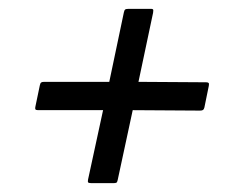

<svg xmlns="http://www.w3.org/2000/svg" viewBox="-20 -523 523 434"><path d="M187 -109Q181 -109 179.5 -110.5Q178 -112 179 -117L213 -274H66Q61 -274 60 -276Q59 -278 60 -282L70 -330Q71 -335 73 -336.5Q75 -338 80 -338H227L260 -495Q261 -500 263 -501.5Q265 -503 271 -503H322Q325 -503 326 -501.5Q327 -500 326 -494L293 -338L446 -337Q450 -337 451.5 -335.5Q453 -334 452 -329L442 -280Q441 -276 439 -274.5Q437 -273 432 -273L280 -274L246 -116Q245 -111 243 -110Q241 -109 236 -109Z"/></svg>

Font: Glory Thin Medium
Style: Italic
Weight: 500
Italic angle: -12°
Version: Version 1.011